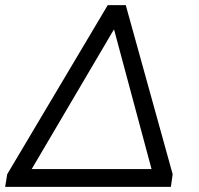

<svg xmlns="http://www.w3.org/2000/svg" viewBox="-26 -725 774 745"><path d="M-6 0 2 -49 392 -705H462L644 -49L637 0ZM415 -609 97 -69H562L417 -609Z"/></svg>

Font: Mulish
Style: Italic
Weight: 400
Italic angle: -9°
Designer: Vernon Adams
Foundry: Vernon Adams
Version: Version 3.603; ttfautohint (v1.8.3)